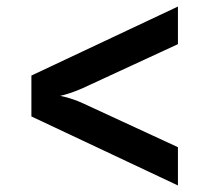

<svg xmlns="http://www.w3.org/2000/svg" viewBox="-20 -623 640 587"><path d="M524 -56 76 -267V-392L524 -603V-488L234 -354Q214 -345 194.5 -338.5Q175 -332 164 -330Q175 -328 195 -322Q215 -316 234 -307L524 -173Z"/></svg>

Font: JetBrains Mono NL
Style: Bold
Weight: 700
Monospace: yes
Designer: Philipp Nurullin, Konstantin Bulenkov
Foundry: JetBrains
Version: Version 2.305; ttfautohint (v1.8.4.7-5d5b)